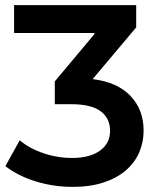

<svg xmlns="http://www.w3.org/2000/svg" viewBox="-20 -720 622 750"><path d="M349 -591H35V-700H512V-613L342 -411Q439 -399 490 -345Q541 -291 541 -210Q541 -164 523.5 -124Q506 -84 471 -54Q436 -24 384 -7Q332 10 264 10Q189 10 119.5 -11.5Q50 -33 1 -71L57 -172Q95 -140 149.5 -121.5Q204 -103 262 -103Q331 -103 370.5 -131.5Q410 -160 410 -209Q410 -258 373 -285.5Q336 -313 258 -313H194V-402L349 -587Z"/></svg>

Font: CMG Sans SemiBold
Style: Regular
Weight: 600
Designer: Julieta Ulanovsky
Foundry: Julieta Ulanovsky
Version: Version 7.200